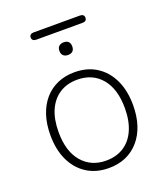

<svg xmlns="http://www.w3.org/2000/svg" viewBox="-138 -839 814 942"><g transform="rotate(-20 269.0 -368.0)"><path d="M269 8Q203 8 154.5 -23Q106 -54 79.5 -110Q53 -166 53 -242Q53 -299 68 -345Q83 -391 111.5 -424Q140 -457 180 -474.5Q220 -492 269 -492Q335 -492 383.5 -461Q432 -430 458.5 -374Q485 -318 485 -242Q485 -185 470 -139Q455 -93 426.5 -60Q398 -27 358.5 -9.5Q319 8 269 8ZM269 -31Q322 -31 361 -56Q400 -81 421 -128.5Q442 -176 442 -242Q442 -342 395.5 -397.5Q349 -453 269 -453Q216 -453 177 -428Q138 -403 117 -356Q96 -309 96 -242Q96 -142 143 -86.5Q190 -31 269 -31ZM148 -706Q138 -706 132 -711Q126 -716 126 -725Q126 -734 132 -739Q138 -744 148 -744H390Q401 -744 406.5 -739Q412 -734 412 -725Q412 -716 406.5 -711Q401 -706 390 -706ZM270 -582Q254 -582 245 -590.5Q236 -599 236 -615Q236 -631 245 -639.5Q254 -648 270 -648Q286 -648 294.5 -639.5Q303 -631 303 -615Q303 -599 294.5 -590.5Q286 -582 270 -582Z"/></g></svg>

Font: Nunito ExtraLight
Style: Regular
Weight: 200
Designer: Vernon Adams
Foundry: Vernon Adams
Version: Version 3.602